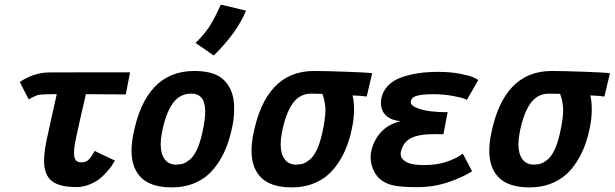

<svg xmlns="http://www.w3.org/2000/svg" viewBox="-20 -813 2676 836"><path d="M338.4 -498H397.9H465.8H537.6H546.4Q543 -481.9 536.9 -450Q530.8 -418 527.8 -401.9Q502.9 -402.3 453.6 -402.3Q404.3 -402.3 379.4 -402.8H354Q339.8 -343.8 326.4 -282.7Q313 -221.7 311.5 -214.8Q311 -211.9 309.8 -205.1Q308.6 -198.2 307.6 -195.3Q302.2 -168.9 302.2 -148.9Q302.2 -123.5 310.8 -114.7Q319.3 -106 333 -106Q353 -106 364.3 -116Q375.5 -126 392.1 -155.8Q406.7 -148.4 436.3 -134.5Q465.8 -120.6 480.5 -113.8Q474.1 -102.5 466.3 -91.1Q458.5 -79.6 442.6 -61.8Q426.8 -43.9 409.2 -31Q391.6 -18.1 366 -8.3Q340.3 1.5 313 1.5Q237.8 1.5 204.8 -25.4Q171.9 -52.2 171.9 -113.3Q171.9 -145 181.2 -193.8Q181.6 -197.3 183.1 -204.3Q184.6 -211.4 185.5 -214.8Q190.4 -236.8 202.9 -294.4Q215.3 -352.1 227.1 -403.3L176.3 -402.3Q152.3 -401.9 140.4 -397.7Q128.4 -393.6 105 -380.4Q98.6 -392.6 85.7 -417.7Q72.8 -442.9 66.4 -455.6Q89.8 -473.1 124.5 -485.4Q159.2 -497.6 192.4 -497.6Q216.8 -497.6 265.4 -497.8Q314 -498 338.4 -498Z M831.5 -626Q872.1 -666.5 893.1 -699.2Q914.1 -731.9 941.4 -793L1051.3 -766.6Q1012.2 -670.9 910.6 -571.3Q897.5 -580.6 871.1 -598.9Q844.7 -617.2 831.5 -626ZM809.6 -120.6Q846.7 -154.8 865.7 -258.8Q866.2 -260.3 866.7 -262.7Q867.2 -265.1 867.2 -266.6Q873.5 -302.2 873.5 -327.6Q873.5 -405.3 813.5 -405.3Q761.2 -405.3 731 -361.3Q700.7 -317.4 685.1 -235.4Q679.7 -207 679.7 -185.1Q679.7 -143.6 696.8 -119.9Q713.9 -96.2 747.6 -96.2Q767.1 -96.7 780.3 -101.8Q793.5 -106.9 809.6 -120.6ZM728 2.9Q638.2 2.9 595.5 -38.8Q552.7 -80.6 552.7 -156.7Q552.7 -189.5 560.1 -226.6Q613.8 -503.9 825.7 -503.9Q896 -503.9 935.1 -479.7Q974.1 -455.6 990.7 -405.8Q999.5 -379.4 999.5 -339.4Q999.5 -300.8 992.2 -265.1Q983.4 -221.2 970 -183.6Q956.5 -146 934.6 -110.8Q912.6 -75.7 884.5 -51Q856.4 -26.4 816.7 -11.7Q776.9 2.9 729 2.9Z M1515.1 -397.5Q1521.5 -372.1 1521.5 -337.9Q1521.5 -300.8 1514.6 -265.1Q1506.3 -221.2 1492.9 -183.6Q1479.5 -146 1457.5 -110.8Q1435.5 -75.7 1407.2 -51Q1378.9 -26.4 1339.1 -11.7Q1299.3 2.9 1251.5 2.9H1250.5Q1160.6 2.9 1117.9 -38.8Q1075.2 -80.6 1075.2 -156.7Q1075.2 -189.5 1082.5 -226.6Q1136.2 -502 1344.2 -503.9H1348.1Q1398.9 -503.9 1491.2 -500.5Q1583.5 -497.1 1600.6 -494.1Q1596.7 -477.5 1588.6 -443.6Q1580.6 -409.7 1576.7 -392.6Q1558.1 -396 1515.1 -397.5ZM1332 -120.6Q1369.1 -154.8 1388.2 -258.8Q1388.7 -260.3 1389.2 -262.7Q1389.6 -265.1 1389.6 -266.6Q1397 -306.6 1397 -333Q1397 -367.2 1383.8 -404.3Q1347.2 -405.3 1335.9 -405.3Q1283.7 -405.3 1253.4 -361.3Q1223.1 -317.4 1207.5 -235.4Q1202.1 -207 1202.1 -185.1Q1202.1 -143.6 1219.2 -119.9Q1236.3 -96.2 1270 -96.2Q1289.6 -96.7 1302.7 -101.8Q1315.9 -106.9 1332 -120.6Z M2035.6 -67.4Q1996.1 -41.5 1932.1 -19.8Q1868.2 2 1795.4 2Q1727.5 2 1691.2 -6.1Q1654.8 -14.2 1631.8 -35.6Q1613.3 -53.2 1603.5 -78.6Q1593.8 -104 1593.8 -128.4Q1593.8 -138.2 1595.2 -147Q1604 -197.8 1636.7 -235.1Q1669.4 -272.5 1724.6 -285.2Q1680.2 -290 1659.4 -311.3Q1638.7 -332.5 1638.7 -364.3Q1638.7 -375.5 1640.6 -385.3Q1647 -417.5 1670.4 -440.9Q1693.8 -464.4 1729.2 -476.6Q1764.6 -488.8 1802.7 -494.4Q1840.8 -500 1884.8 -500H1891.1Q1942.4 -500 1983.9 -491.7Q2025.4 -483.4 2040.3 -476.6Q2055.2 -469.7 2062.5 -464.4Q2054.2 -449.7 2037.6 -421.1Q2021 -392.6 2012.7 -378.4Q2002.9 -385.3 1958.7 -394Q1914.6 -402.8 1866.7 -402.8Q1820.3 -402.8 1795.7 -396.2Q1771 -389.6 1769 -371.6Q1769 -371.1 1768.8 -369.9Q1768.6 -368.7 1768.6 -368.2Q1768.6 -353 1796.4 -342.5Q1824.2 -332 1855.5 -328.4Q1886.7 -324.7 1914.6 -324.7H1918H1920.4H1929.2Q1926.3 -308.6 1919.9 -276.6Q1913.6 -244.6 1910.6 -228.5Q1904.3 -228.5 1891.6 -228.8Q1878.9 -229 1872.6 -229Q1800.3 -229 1766.8 -210.2Q1733.4 -191.4 1725.1 -149.4Q1724.6 -147 1724.6 -142.1Q1724.6 -122.1 1748.3 -108.2Q1772 -94.2 1826.7 -94.2Q1882.3 -94.2 1925.5 -108.9Q1968.8 -123.5 1995.1 -144Q2002 -131.3 2015.4 -105.7Q2028.8 -80.1 2035.6 -67.4Z M2550.3 -397.5Q2556.6 -372.1 2556.6 -337.9Q2556.6 -300.8 2549.8 -265.1Q2541.5 -221.2 2528.1 -183.6Q2514.6 -146 2492.7 -110.8Q2470.7 -75.7 2442.4 -51Q2414.1 -26.4 2374.3 -11.7Q2334.5 2.9 2286.6 2.9H2285.6Q2195.8 2.9 2153.1 -38.8Q2110.4 -80.6 2110.4 -156.7Q2110.4 -189.5 2117.7 -226.6Q2171.4 -502 2379.4 -503.9H2383.3Q2434.1 -503.9 2526.4 -500.5Q2618.7 -497.1 2635.7 -494.1Q2631.8 -477.5 2623.8 -443.6Q2615.7 -409.7 2611.8 -392.6Q2593.3 -396 2550.3 -397.5ZM2367.2 -120.6Q2404.3 -154.8 2423.3 -258.8Q2423.8 -260.3 2424.3 -262.7Q2424.8 -265.1 2424.8 -266.6Q2432.1 -306.6 2432.1 -333Q2432.1 -367.2 2418.9 -404.3Q2382.3 -405.3 2371.1 -405.3Q2318.8 -405.3 2288.6 -361.3Q2258.3 -317.4 2242.7 -235.4Q2237.3 -207 2237.3 -185.1Q2237.3 -143.6 2254.4 -119.9Q2271.5 -96.2 2305.2 -96.2Q2324.7 -96.7 2337.9 -101.8Q2351.1 -106.9 2367.2 -120.6Z"/></svg>

Font: Fantasque Sans Mono
Style: Bold Italic
Weight: 700
Italic angle: -11°
Monospace: yes
Designer: Jany Belluz
Version: Version 1.7.1